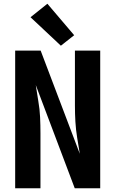

<svg xmlns="http://www.w3.org/2000/svg" viewBox="-20 -1005 616 1025"><path d="M61 0H196V-294Q196 -337 194 -380Q192 -423 184.5 -465.5Q177 -508 171 -551L379 0H515V-735H380V-441Q380 -398 382.5 -355Q385 -312 392 -269.5Q399 -227 406 -184L197 -735H61ZM305 -761 376 -817 233 -985 143 -913Z"/></svg>

Font: Iosevka Sparkle Extrabold
Style: Regular
Weight: 800
Designer: Belleve Invis
Foundry: Belleve Invis
Version: Version 4.5.0; ttfautohint (v1.8.3)